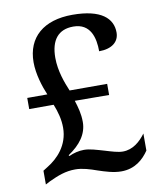

<svg xmlns="http://www.w3.org/2000/svg" viewBox="-83 -790 724 866"><g transform="rotate(-10 279.5 -357.0)"><path d="M403 10C466 10 505 -26 530 -63V-141C505 -107 471 -77 425 -77C403 -77 375 -86 345 -95C310 -105 280 -115 253 -115C230 -115 205 -109 184 -99L181 -103C236 -140 270 -184 270 -240C270 -278 261 -308 251 -340L408 -339V-390H236C220 -428 198 -485 198 -546C198 -627 233 -671 302 -671C381 -671 398 -603 398 -541C455 -541 490 -567 490 -611C490 -675 440 -724 307 -724C176 -724 98 -658 98 -543C98 -489 117 -430 134 -390H42V-339H154C168 -304 178 -268 178 -230C178 -149 125 -96 79 -68L57 -54V9L78 -2C119 -21 154 -35 199 -35C232 -35 266 -24 297 -13C330 -2 367 10 403 10Z"/></g></svg>

Font: Noto Serif Vithkuqi Medium
Style: Regular
Weight: 500
Version: Version 1.005